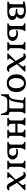

<svg xmlns="http://www.w3.org/2000/svg" viewBox="2250 -2800 730 5271"><g transform="rotate(90 2615.5 -165.0)"><path d="M28 0 18 -32 38 -38Q73 -49 85 -65Q97 -81 97 -124V-413Q97 -426 92.5 -430Q88 -434 78 -434H24L13 -469Q38 -479 77.5 -488Q117 -497 163.5 -503Q210 -509 255 -509Q380 -509 437 -472.5Q494 -436 494 -373Q494 -336 475 -306Q456 -276 424 -258Q474 -244 501 -214Q528 -184 528 -140Q528 -67 469 -33.5Q410 0 300 0ZM302 -50Q331 -50 359 -59.5Q387 -69 405.5 -90Q424 -111 424 -144Q424 -185 391.5 -207.5Q359 -230 305 -230H298Q268 -230 246 -238Q224 -246 224 -261Q224 -279 235 -279Q240 -279 250.5 -275.5Q261 -272 282 -272Q336 -272 366 -296.5Q396 -321 396 -364Q396 -406 364 -431.5Q332 -457 264 -457Q230 -457 213.5 -450Q197 -443 192.5 -433.5Q188 -424 188 -415V-168Q188 -125 200 -101Q212 -77 230 -66Q248 -55 267.5 -52.5Q287 -50 302 -50Z M627 0 616 -31 637 -38Q670 -48 682.5 -64Q695 -80 695 -122V-375Q695 -416 682.5 -433Q670 -450 637 -460L616 -467L627 -497H827L839 -483L827 -467Q805 -436 795 -402Q785 -368 785 -312V-185Q785 -136 796 -108Q807 -80 824.5 -67.5Q842 -55 862 -52Q882 -49 900 -49Q944 -49 972.5 -77.5Q1001 -106 1001 -151Q1001 -192 969.5 -220.5Q938 -249 888 -249Q855 -249 842.5 -244Q830 -239 821 -239Q815 -239 812 -245.5Q809 -252 809 -259Q809 -272 824 -279.5Q839 -287 861 -290.5Q883 -294 905 -294Q970 -294 1014 -273.5Q1058 -253 1081 -220Q1104 -187 1104 -148Q1104 -83 1053 -41.5Q1002 0 883 0ZM1142 0 1133 -31 1154 -38Q1189 -48 1200.5 -63.5Q1212 -79 1212 -122V-375Q1212 -418 1200.5 -434Q1189 -450 1154 -460L1133 -467L1142 -497H1345L1356 -483L1345 -467Q1322 -437 1312.5 -402.5Q1303 -368 1303 -312V-115Q1303 -74 1314.5 -60Q1326 -46 1358 -36L1377 -30L1368 0Z M1862 14Q1795 14 1755 -56L1674 -194Q1636 -150 1611 -115Q1586 -80 1586 -63Q1586 -53 1591.5 -45.5Q1597 -38 1605 -31L1624 -15L1612 0H1457L1446 -21Q1468 -43 1501.5 -76.5Q1535 -110 1574.5 -150Q1614 -190 1653 -231L1544 -419Q1534 -436 1524.5 -441.5Q1515 -447 1502 -447Q1484 -447 1464 -434L1442 -464Q1465 -489 1488 -499.5Q1511 -510 1535 -510Q1602 -510 1642 -440L1720 -304Q1758 -348 1783 -383Q1808 -418 1808 -434Q1808 -445 1802.5 -452Q1797 -459 1789 -466L1770 -482L1782 -497H1937L1948 -476Q1927 -454 1893 -420.5Q1859 -387 1820 -347.5Q1781 -308 1742 -267L1853 -77Q1863 -61 1872.5 -55Q1882 -49 1895 -49Q1914 -49 1933 -62L1955 -32Q1932 -7 1909 3.5Q1886 14 1862 14Z M2264 14Q2189 14 2134.5 -18Q2080 -50 2050 -109Q2020 -168 2020 -248Q2020 -329 2050 -387.5Q2080 -446 2134.5 -478Q2189 -510 2264 -510Q2339 -510 2393.5 -478Q2448 -446 2478 -387.5Q2508 -329 2508 -248Q2508 -168 2478 -109Q2448 -50 2393.5 -18Q2339 14 2264 14ZM2261 -40Q2323 -40 2363 -96.5Q2403 -153 2403 -245Q2403 -275 2396.5 -312Q2390 -349 2374.5 -382Q2359 -415 2333 -436.5Q2307 -458 2267 -458Q2225 -458 2192.5 -431.5Q2160 -405 2142 -357.5Q2124 -310 2124 -247Q2124 -153 2161 -96.5Q2198 -40 2261 -40Z M3109 180 3104 158Q3085 78 3057 39Q3029 0 2967 0H2742Q2700 0 2675.5 17Q2651 34 2635.5 69Q2620 104 2605 158L2599 179L2568 167V-39Q2621 -45 2650.5 -70.5Q2680 -96 2694.5 -140.5Q2709 -185 2716 -246.5Q2723 -308 2732 -384Q2737 -414 2732.5 -428.5Q2728 -443 2712.5 -449.5Q2697 -456 2669 -460L2648 -467L2658 -497H3090L3102 -482L3090 -467Q3067 -436 3058.5 -402Q3050 -368 3050 -312V-97Q3050 -66 3076 -52.5Q3102 -39 3139 -39V168ZM2695 -52H2900Q2936 -52 2947.5 -65.5Q2959 -79 2959 -122V-373Q2959 -415 2947.5 -428.5Q2936 -442 2900 -442H2862Q2837 -442 2821.5 -435.5Q2806 -429 2804 -405Q2787 -252 2766 -165.5Q2745 -79 2695 -52Z M3220 0 3209 -31 3229 -38Q3264 -48 3276 -63.5Q3288 -79 3288 -122V-375Q3288 -418 3276 -434Q3264 -450 3229 -460L3209 -467L3220 -497H3419L3431 -483L3419 -467Q3397 -437 3387.5 -402.5Q3378 -368 3378 -312V-279H3619V-375Q3619 -418 3607 -434Q3595 -450 3560 -460L3538 -467L3550 -497H3749L3762 -483L3749 -467Q3727 -437 3718 -402.5Q3709 -368 3709 -312V-115Q3709 -74 3720.5 -60Q3732 -46 3764 -36L3782 -30L3773 0H3550L3538 -31L3560 -38Q3595 -48 3607 -63.5Q3619 -79 3619 -122V-221H3378V-115Q3378 -74 3390 -60Q3402 -46 3434 -36L3454 -30L3444 0Z M3883 0 3872 -31 3893 -38Q3926 -48 3938.5 -64Q3951 -80 3951 -122V-375Q3951 -416 3938.5 -433Q3926 -450 3893 -460L3872 -467L3883 -497H4083L4095 -483L4083 -467Q4061 -436 4051 -402Q4041 -368 4041 -312V-185Q4041 -136 4052 -108Q4063 -80 4080.5 -67.5Q4098 -55 4118 -52Q4138 -49 4156 -49Q4200 -49 4228.5 -77.5Q4257 -106 4257 -151Q4257 -192 4225.5 -220.5Q4194 -249 4144 -249Q4111 -249 4098.5 -244Q4086 -239 4077 -239Q4071 -239 4068 -245.5Q4065 -252 4065 -259Q4065 -272 4080 -279.5Q4095 -287 4117 -290.5Q4139 -294 4161 -294Q4226 -294 4270 -273.5Q4314 -253 4337 -220Q4360 -187 4360 -148Q4360 -83 4309 -41.5Q4258 0 4139 0ZM4398 0 4389 -31 4410 -38Q4445 -48 4456.5 -63.5Q4468 -79 4468 -122V-375Q4468 -418 4456.5 -434Q4445 -450 4410 -460L4389 -467L4398 -497H4601L4612 -483L4601 -467Q4578 -437 4568.5 -402.5Q4559 -368 4559 -312V-115Q4559 -74 4570.5 -60Q4582 -46 4614 -36L4633 -30L4624 0Z M5118 14Q5051 14 5011 -56L4930 -194Q4892 -150 4867 -115Q4842 -80 4842 -63Q4842 -53 4847.5 -45.5Q4853 -38 4861 -31L4880 -15L4868 0H4713L4702 -21Q4724 -43 4757.5 -76.5Q4791 -110 4830.5 -150Q4870 -190 4909 -231L4800 -419Q4790 -436 4780.5 -441.5Q4771 -447 4758 -447Q4740 -447 4720 -434L4698 -464Q4721 -489 4744 -499.5Q4767 -510 4791 -510Q4858 -510 4898 -440L4976 -304Q5014 -348 5039 -383Q5064 -418 5064 -434Q5064 -445 5058.5 -452Q5053 -459 5045 -466L5026 -482L5038 -497H5193L5204 -476Q5183 -454 5149 -420.5Q5115 -387 5076 -347.5Q5037 -308 4998 -267L5109 -77Q5119 -61 5128.5 -55Q5138 -49 5151 -49Q5170 -49 5189 -62L5211 -32Q5188 -7 5165 3.5Q5142 14 5118 14Z"/></g></svg>

Font: Gabriela
Style: Regular
Weight: 400
Designer: Eduardo Rodriguez Tunni
Foundry: Eduardo Rodriguez Tunni
Version: Version 2.001;gftools[0.9.26]